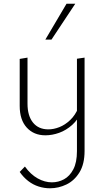

<svg xmlns="http://www.w3.org/2000/svg" viewBox="-20 -724 561 1033"><path d="M249 289Q218 289 188 279.5Q158 270 132 250Q106 230 86 201L114 172Q145 215 183 236Q221 257 259 257Q294 257 324.5 240.5Q355 224 374.5 187Q394 150 394 89V-408L435 -414V88Q435 159 407.5 203.5Q380 248 337.5 268.5Q295 289 249 289ZM224 4Q162 4 124 -37.5Q86 -79 86 -154V-407L128 -414V-166Q128 -101 157.5 -64.5Q187 -28 240 -28Q269 -28 299.5 -40Q330 -52 357.5 -78Q385 -104 402 -145L420 -128Q401 -81 368.5 -52Q336 -23 298.5 -9.5Q261 4 224 4ZM224 -511 338 -704H385L257 -511Z"/></svg>

Font: Ysabeau Infant ExtraLight
Style: Regular
Weight: 250
Designer: Christian Thalmann (Catharsis Fonts)
Version: Version 2.001;gftools[0.9.30]; featfreeze: ss01,ss02,lnum